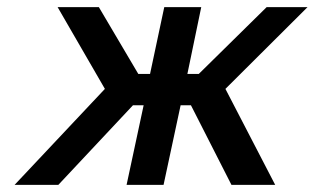

<svg xmlns="http://www.w3.org/2000/svg" viewBox="-20 -520 885 540"><path d="M442 -500 402 -312H369L258 -500H142L275 -270L21 0H144L354 -224H384L336 0H440L488 -224H517L631 0H754L614 -270L845 -500H730L539 -312H507L546 -500Z"/></svg>

Font: LT Wave Text Medium Italic
Style: Regular
Weight: 500
Designer: Daniel Lyons
Version: Version 2.5 (Glyphs App)